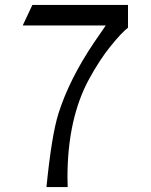

<svg xmlns="http://www.w3.org/2000/svg" viewBox="-20 -754 610 777"><path d="M168 3Q189 -208 217 -296Q261 -434 360 -581Q399 -638 408 -651H72L111 -734H498V-642Q472 -622 427.5 -567Q383 -512 341 -435Q253 -274 253 -35Q253 -16 254 3Z"/></svg>

Font: Sawarabi Mincho
Style: Regular
Weight: 400
Version: Version 1.00